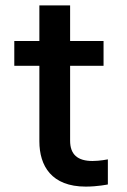

<svg xmlns="http://www.w3.org/2000/svg" viewBox="-20 -682 471 712"><path d="M298 10C342 10 380 2 380 2V-91C380 -91 350 -85 323 -85C268 -85 240 -109 240 -160V-438H364V-530H240V-662H126V-530H33V-438H126V-158C126 -67 171 10 298 10Z"/></svg>

Font: Be Vietnam Pro Medium
Style: Regular
Weight: 500
Designer: Lam Bao, Tony Le, Vietanh Nguyen
Foundry: Yellow Type Foundry
Version: Version 1.002